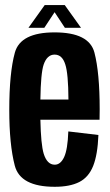

<svg xmlns="http://www.w3.org/2000/svg" viewBox="-20 -731 435 756"><path d="M195.5 4.5Q60 4.5 38.2 -78.8Q16.5 -162 16.5 -298Q16.5 -444 38.5 -523.8Q60.5 -603.5 195 -603.5Q331 -603.5 351.8 -524Q372.5 -444.5 372.5 -301Q372.5 -278 372 -259.5H139Q141 -162.5 152 -126Q165.5 -82.5 195.5 -82.5Q218.5 -82.5 232.5 -112.5Q246.5 -142.5 249 -213.5L367.5 -199.5Q364.5 -122 346.8 -77.5Q329 -33 292 -14.2Q255 4.5 195.5 4.5ZM139 -339H249.5Q249 -441.5 237 -477.5Q225 -516 195 -516Q165.5 -516 152 -477Q140.5 -443.5 139 -339ZM92 -621.5 156 -711H235L299 -621.5H235.5L195 -683L154.5 -621.5Z"/></svg>

Font: Anybody Condensed SemiBold
Style: Regular
Weight: 600
Width: 3
Designer: Tyler Finck
Foundry: Etcetera Type Company
Version: Version 1.010; ttfautohint (v1.8.3) -l 8 -r 50 -G 200 -x 14 